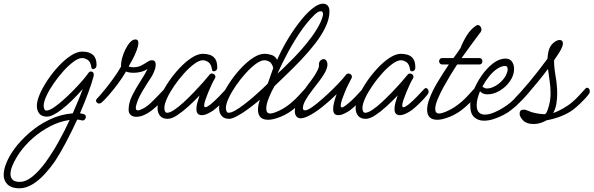

<svg xmlns="http://www.w3.org/2000/svg" viewBox="-154 -640 3221 1042"><path d="M101 -7Q73 -7 59.5 -23.5Q46 -40 46 -65Q46 -93 62.5 -130.5Q79 -168 106 -208Q133 -248 165.5 -282.5Q198 -317 231 -338.5Q264 -360 292 -360Q370 -360 370 -289Q370 -276 364 -270.5Q358 -265 352 -265Q344 -265 342 -273Q338 -305 322 -315Q306 -325 292 -325Q272 -325 245 -305Q218 -285 190 -254Q162 -223 137.5 -187.5Q113 -152 98 -119.5Q83 -87 83 -66Q83 -56 86.5 -48Q90 -40 98 -40Q113 -40 137 -56Q161 -72 189 -97Q217 -122 244.5 -150Q272 -178 293.5 -203Q315 -228 326 -244Q331 -252 339 -252Q355 -252 355 -233Q355 -231 354.5 -228.5Q354 -226 353 -223Q343 -185 323.5 -133Q304 -81 280 -25Q289 -24 299 -21Q312 -18 312 -5Q312 2 305.5 9Q299 16 289 13Q282 11 275.5 10Q269 9 265 9Q235 74 203 134.5Q171 195 143 237Q118 273 87 306.5Q56 340 21 361Q-14 382 -50 382Q-90 382 -112 362Q-134 342 -134 309Q-134 279 -118.5 242Q-103 205 -76 168Q-43 123 6.5 80Q56 37 116 8.5Q176 -20 241 -25Q257 -62 271 -95.5Q285 -129 295 -157Q233 -86 181.5 -46.5Q130 -7 101 -7ZM-97 305Q-97 323 -86 335Q-75 347 -47 347Q-13 347 23 317.5Q59 288 94.5 239Q130 190 163 131Q196 72 224 11Q169 19 118 45.5Q67 72 24.5 109.5Q-18 147 -47 188Q-55 199 -67 219.5Q-79 240 -88 262.5Q-97 285 -97 305Z M585 -6Q567 -6 555.5 -16Q544 -26 544 -44Q544 -82 563 -120.5Q582 -159 606.5 -196.5Q631 -234 647 -266Q631 -255 611 -250Q591 -245 572 -245Q545 -245 530 -252Q511 -219 486 -185.5Q461 -152 437.5 -125Q414 -98 398 -84Q391 -78 384 -78Q377 -78 372 -83Q367 -88 367 -94Q367 -99 371 -103Q389 -122 413.5 -152Q438 -182 462.5 -216Q487 -250 503 -279Q502 -299 508.5 -324Q515 -349 526.5 -372Q538 -395 552 -410.5Q566 -426 581 -426Q597 -426 597 -407Q597 -391 587.5 -366Q578 -341 565.5 -317.5Q553 -294 544 -279Q557 -275 571 -275Q595 -275 613 -284.5Q631 -294 645 -303.5Q659 -313 669 -313Q682 -313 686.5 -306.5Q691 -300 691 -290Q691 -271 681 -248.5Q671 -226 666 -220Q659 -209 645 -187.5Q631 -166 617 -142Q603 -118 594 -96Q590 -85 586.5 -73.5Q583 -62 583 -54Q583 -41 594 -41Q604 -41 623 -51Q647 -64 667.5 -84.5Q688 -105 703 -120Q704 -121 712.5 -130Q721 -139 729.5 -148Q738 -157 738 -157Q742 -162 748 -162Q753 -162 757.5 -156.5Q762 -151 762 -143Q762 -134 757 -128Q742 -107 716 -82Q690 -57 670 -41Q649 -25 627.5 -15.5Q606 -6 585 -6Z M756 5Q728 5 714.5 -11.5Q701 -28 701 -53Q701 -81 717.5 -118.5Q734 -156 761 -196Q788 -236 820.5 -270.5Q853 -305 886 -326.5Q919 -348 947 -348Q966 -348 984 -342.5Q1002 -337 1013.5 -321Q1025 -305 1025 -274Q1025 -263 1019 -258Q1013 -253 1008 -253Q997 -253 997 -261Q992 -293 976.5 -303Q961 -313 947 -313Q927 -313 900 -293Q873 -273 845 -242Q817 -211 792.5 -175.5Q768 -140 753 -107.5Q738 -75 738 -54Q738 -44 741.5 -36Q745 -28 753 -28Q768 -28 792 -44Q816 -60 843.5 -85.5Q871 -111 898 -139Q925 -167 947 -192Q969 -217 981 -232Q987 -241 996 -241Q1003 -241 1009 -236Q1015 -231 1015 -223Q1015 -219 1012 -214Q1005 -203 995.5 -183Q986 -163 976.5 -140Q967 -117 960.5 -97.5Q954 -78 954 -68Q954 -58 961 -58Q966 -58 973.5 -63Q981 -68 987 -72Q1011 -92 1033 -114.5Q1055 -137 1073 -157Q1077 -162 1083 -162Q1088 -162 1092.5 -156.5Q1097 -151 1097 -143Q1097 -134 1092 -128Q1076 -107 1050 -81.5Q1024 -56 1004 -41Q991 -32 973.5 -23.5Q956 -15 940 -15Q928 -15 920 -22.5Q912 -30 912 -49Q912 -64 917 -83Q922 -102 929 -122Q901 -92 869 -63Q837 -34 807.5 -14.5Q778 5 756 5Z M1090 5Q1062 5 1048.5 -11.5Q1035 -28 1035 -53Q1035 -81 1051.5 -118.5Q1068 -156 1095 -196Q1122 -236 1154.5 -270.5Q1187 -305 1220 -326.5Q1253 -348 1281 -348Q1301 -348 1320.5 -341.5Q1340 -335 1350 -315Q1375 -373 1410 -430.5Q1445 -488 1482.5 -534Q1520 -580 1554 -603Q1579 -620 1599 -620Q1615 -620 1624.5 -609.5Q1634 -599 1634 -578Q1634 -538 1612.5 -493Q1591 -448 1556 -403Q1521 -358 1480.5 -315.5Q1440 -273 1402 -236.5Q1364 -200 1336 -173Q1320 -146 1305.5 -110.5Q1291 -75 1291 -51Q1291 -24 1312 -24Q1329 -24 1363.5 -40.5Q1398 -57 1431 -86Q1451 -103 1468 -122Q1485 -141 1500 -157Q1504 -162 1510 -162Q1515 -162 1519.5 -156.5Q1524 -151 1524 -143Q1524 -134 1519 -128Q1504 -107 1477.5 -81.5Q1451 -56 1431 -41Q1393 -13 1349 1Q1322 10 1301 10Q1246 10 1246 -45Q1246 -68 1256 -97Q1256 -98 1257 -99Q1226 -73 1193.5 -49Q1161 -25 1133 -10Q1105 5 1090 5ZM1352 -241Q1362 -249 1387 -273Q1412 -297 1444.5 -330.5Q1477 -364 1509 -403Q1541 -442 1565 -481Q1589 -520 1598 -554Q1599 -558 1599 -564Q1599 -579 1587 -579Q1572 -579 1552 -559Q1513 -521 1476.5 -467.5Q1440 -414 1408.5 -355.5Q1377 -297 1352 -241ZM1087 -28Q1101 -28 1123.5 -41Q1146 -54 1172 -74Q1198 -94 1223.5 -116Q1249 -138 1269 -157Q1289 -176 1299 -186L1329 -271Q1322 -297 1308 -305Q1294 -313 1281 -313Q1261 -313 1234 -293Q1207 -273 1179 -242Q1151 -211 1126.5 -175.5Q1102 -140 1087 -107.5Q1072 -75 1072 -54Q1072 -44 1075.5 -36Q1079 -28 1087 -28Z M1478 2Q1462 2 1454 -9Q1446 -20 1446 -36Q1446 -62 1460 -90Q1474 -119 1494 -148Q1514 -177 1538 -208Q1543 -214 1552.5 -229Q1562 -244 1570 -260Q1578 -276 1577 -285Q1576 -302 1584 -310.5Q1592 -319 1602 -319Q1612 -319 1617 -311Q1623 -302 1623 -289Q1623 -275 1613.5 -254.5Q1604 -234 1581 -203Q1563 -179 1541.5 -151.5Q1520 -124 1505 -98Q1490 -72 1490 -54Q1490 -41 1501 -41Q1508 -41 1521 -47Q1537 -55 1565.5 -78Q1594 -101 1625.5 -130.5Q1657 -160 1683.5 -188Q1710 -216 1722 -232Q1728 -241 1737 -241Q1744 -241 1750 -236Q1756 -231 1756 -223Q1756 -219 1753 -214Q1747 -203 1737 -183Q1727 -163 1717.5 -140Q1708 -117 1701.5 -97.5Q1695 -78 1695 -68Q1695 -57 1702 -57Q1707 -57 1714.5 -62.5Q1722 -68 1728 -72Q1753 -92 1774.5 -114.5Q1796 -137 1814 -157Q1818 -162 1824 -162Q1829 -162 1833.5 -156.5Q1838 -151 1838 -143Q1838 -134 1833 -128Q1817 -107 1791 -81.5Q1765 -56 1745 -41Q1732 -32 1714.5 -23.5Q1697 -15 1682 -15Q1669 -15 1661.5 -22.5Q1654 -30 1654 -49Q1654 -65 1659.5 -86Q1665 -107 1673 -129Q1639 -95 1596.5 -61Q1554 -27 1519 -10Q1494 2 1478 2Z M1831 5Q1803 5 1789.5 -11.5Q1776 -28 1776 -53Q1776 -81 1792.5 -118.5Q1809 -156 1836 -196Q1863 -236 1895.5 -270.5Q1928 -305 1961 -326.5Q1994 -348 2022 -348Q2041 -348 2059 -342.5Q2077 -337 2088.5 -321Q2100 -305 2100 -274Q2100 -263 2094 -258Q2088 -253 2083 -253Q2072 -253 2072 -261Q2067 -293 2051.5 -303Q2036 -313 2022 -313Q2002 -313 1975 -293Q1948 -273 1920 -242Q1892 -211 1867.5 -175.5Q1843 -140 1828 -107.5Q1813 -75 1813 -54Q1813 -44 1816.5 -36Q1820 -28 1828 -28Q1843 -28 1867 -44Q1891 -60 1918.5 -85.5Q1946 -111 1973 -139Q2000 -167 2022 -192Q2044 -217 2056 -232Q2062 -241 2071 -241Q2078 -241 2084 -236Q2090 -231 2090 -223Q2090 -219 2087 -214Q2080 -203 2070.5 -183Q2061 -163 2051.5 -140Q2042 -117 2035.5 -97.5Q2029 -78 2029 -68Q2029 -58 2036 -58Q2041 -58 2048.5 -63Q2056 -68 2062 -72Q2086 -92 2108 -114.5Q2130 -137 2148 -157Q2152 -162 2158 -162Q2163 -162 2167.5 -156.5Q2172 -151 2172 -143Q2172 -134 2167 -128Q2151 -107 2125 -81.5Q2099 -56 2079 -41Q2066 -32 2048.5 -23.5Q2031 -15 2015 -15Q2003 -15 1995 -22.5Q1987 -30 1987 -49Q1987 -64 1992 -83Q1997 -102 2004 -122Q1976 -92 1944 -63Q1912 -34 1882.5 -14.5Q1853 5 1831 5Z M2219 10Q2164 10 2164 -45Q2164 -68 2174 -97Q2189 -141 2219.5 -192Q2250 -243 2282 -290H2246Q2238 -290 2233.5 -295.5Q2229 -301 2229 -308Q2229 -314 2233.5 -319.5Q2238 -325 2246 -325H2307Q2318 -339 2327 -352.5Q2336 -366 2345 -379Q2359 -415 2379.5 -448Q2400 -481 2430 -501Q2435 -504 2439 -504Q2447 -504 2453 -496.5Q2459 -489 2459 -480Q2459 -473 2454 -465Q2451 -461 2435 -440Q2419 -419 2397 -388.5Q2375 -358 2351 -325H2447Q2456 -325 2460 -319.5Q2464 -314 2464 -308Q2464 -301 2460 -295.5Q2456 -290 2447 -290H2327L2318 -276Q2309 -263 2291.5 -234Q2274 -205 2254.5 -170Q2235 -135 2221.5 -102.5Q2208 -70 2208 -49Q2208 -24 2229 -24Q2246 -24 2280.5 -40.5Q2315 -57 2349 -86Q2369 -103 2386 -122Q2403 -141 2418 -157Q2422 -162 2428 -162Q2433 -162 2437.5 -156.5Q2442 -151 2442 -143Q2442 -134 2437 -128Q2422 -107 2395.5 -81.5Q2369 -56 2349 -41Q2311 -13 2267 1Q2240 10 2219 10Z M2472 15Q2441 15 2419.5 -4Q2398 -23 2398 -70Q2398 -102 2414.5 -145Q2431 -188 2459 -228.5Q2487 -269 2521 -295.5Q2555 -322 2590 -322Q2613 -322 2624.5 -305.5Q2636 -289 2636 -266Q2636 -232 2614 -200Q2592 -168 2558.5 -148Q2525 -128 2492 -128Q2465 -128 2451 -145Q2443 -125 2438 -106Q2433 -87 2433 -70Q2433 -41 2445.5 -29.5Q2458 -18 2477 -18Q2500 -18 2528.5 -30Q2557 -42 2582 -58.5Q2607 -75 2619 -86Q2639 -103 2657.5 -123.5Q2676 -144 2690 -162Q2695 -168 2701 -168Q2707 -168 2711.5 -162.5Q2716 -157 2716 -149Q2716 -142 2711 -135Q2695 -115 2671.5 -89.5Q2648 -64 2619 -42Q2603 -29 2578 -16Q2553 -3 2525.5 6Q2498 15 2472 15ZM2490 -160Q2510 -160 2533.5 -173Q2557 -186 2575.5 -207.5Q2594 -229 2600 -254Q2601 -256 2601 -259Q2601 -262 2601 -264Q2601 -282 2588 -282Q2567 -282 2544 -266.5Q2521 -251 2500.5 -225.5Q2480 -200 2464 -170Q2468 -167 2472 -164.5Q2476 -162 2480 -161Q2482 -160 2485 -160Q2488 -160 2490 -160Z M2741 33Q2704 33 2685 13.5Q2666 -6 2666 -23Q2666 -45 2688 -45Q2693 -45 2698 -44Q2703 -43 2709 -40Q2730 -30 2754.5 -25.5Q2779 -21 2802 -20Q2811 -22 2819 -46Q2827 -70 2831 -92Q2834 -113 2834 -135Q2834 -167 2829 -200Q2824 -233 2820 -266Q2793 -230 2763 -193.5Q2733 -157 2707 -127Q2681 -97 2663 -81Q2659 -77 2653 -77Q2646 -77 2641 -82.5Q2636 -88 2636 -95Q2636 -104 2643 -110Q2652 -119 2672 -141Q2692 -163 2717.5 -193.5Q2743 -224 2769 -257.5Q2795 -291 2817 -321Q2818 -331 2819 -340.5Q2820 -350 2822 -359Q2829 -390 2848.5 -406.5Q2868 -423 2883 -423Q2901 -423 2901 -404Q2901 -390 2886 -363Q2879 -352 2871 -339.5Q2863 -327 2853 -313Q2853 -275 2860 -234.5Q2867 -194 2868 -174Q2869 -164 2869.5 -154Q2870 -144 2870 -133Q2870 -105 2865.5 -77Q2861 -49 2848 -26Q2875 -36 2904 -52.5Q2933 -69 2954 -88Q2974 -105 2991 -124Q3008 -143 3023 -159Q3027 -164 3033 -164Q3038 -164 3042.5 -158.5Q3047 -153 3047 -145Q3047 -136 3042 -130Q3027 -109 3000.5 -83.5Q2974 -58 2954 -43Q2928 -24 2890 -9Q2852 6 2812 13Q2792 25 2765 31Q2758 32 2752 32.5Q2746 33 2741 33Z"/></svg>

Font: Meow Script
Style: Regular
Weight: 400
Designer: Robert E. Leuschke
Foundry: Robert E. Leuschke
Version: Version 1.010; ttfautohint (v1.8.3)